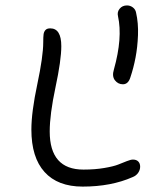

<svg xmlns="http://www.w3.org/2000/svg" viewBox="-20 -731 596 711"><path d="M435.1 -418.9Q417 -418.9 405.5 -433.8Q394 -448.7 401.9 -474.1Q434.6 -590.8 417 -670.9Q413.1 -686.5 423.1 -698.7Q433.1 -710.9 450.2 -710.9Q462.4 -710.9 472.2 -703.4Q481.9 -695.8 483.9 -684.1Q492.7 -645.5 491 -600.8Q489.3 -556.2 481.9 -517.8Q474.6 -479.5 462.9 -444.8Q455.1 -418.9 435.1 -418.9ZM286.1 -40Q193.8 -40 145 -94Q96.2 -147.9 96.2 -251Q96.2 -315.9 118.2 -419.4Q140.1 -522.9 140.1 -574.2Q140.1 -594.7 141.4 -604Q142.6 -613.3 148.2 -619.6Q153.8 -626 166 -626Q207 -626 207 -560.1Q207 -508.3 185.5 -407.7Q164.1 -307.1 164.1 -244.1Q164.1 -103 289.1 -103Q331.5 -103 366 -108.9Q400.4 -114.7 417.7 -121.6Q435.1 -128.4 449.7 -134.3Q464.4 -140.1 472.2 -140.1Q484.9 -140.1 491.9 -133.1Q499 -126 499 -113.8Q499 -101.6 491.5 -90.8Q483.9 -80.1 471.2 -75.2Q391.6 -40 286.1 -40Z"/></svg>

Font: Shantell Sans Irregular
Style: Regular
Weight: 300
Designer: Stephen Nixon, Anya Danilova, Shantell Martin
Foundry: Arrow Type
Version: Version 1.006;[9816181b4]